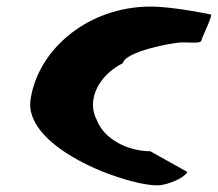

<svg xmlns="http://www.w3.org/2000/svg" viewBox="-20 -574 662 584"><path d="M73 -272C49 -118 388 0 470 -11C529 -22 556 -52 548 -52L437 -114C370 -114 296 -150 274 -210C242 -270 281 -346 354 -382C359 -416 502 -445 535 -445C569 -445 591 -441 593 -452C595 -462 629 -530 621 -530C621 -530 508 -554 438 -554C252 -554 97 -428 73 -272Z"/></svg>

Font: Ampere
Style: ExtIta
Weight: 400
Version: Version 1